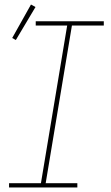

<svg xmlns="http://www.w3.org/2000/svg" viewBox="-20 -829 490 849"><path d="M20 0V-19H161L277 -716H138V-735H439V-716H298L182 -19H322V0ZM50 -652 34 -661 117 -809 137 -798Z"/></svg>

Font: Iosevka Etoile Thin Oblique
Style: Regular
Weight: 100
Italic angle: -9°
Designer: Belleve Invis
Foundry: Belleve Invis
Version: Version 15.5.2; ttfautohint (v1.8.4)